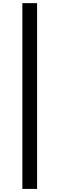

<svg xmlns="http://www.w3.org/2000/svg" viewBox="-20 -982 383 1236"><path d="M218.8 -961.9Q218.8 -663.1 218.8 234.4Q195.3 234.4 124 234.4Q124 -64.5 124 -961.9Q147.5 -961.9 218.8 -961.9Z"/></svg>

Font: DeepSea
Style: Medium
Weight: 500
Designer: Stem
Version: Version 3.019;git-0a5106e0b